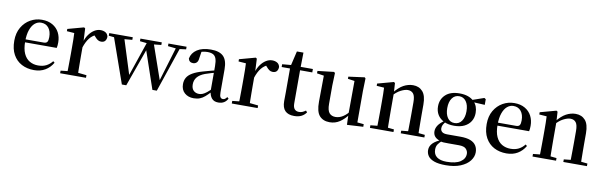

<svg xmlns="http://www.w3.org/2000/svg" viewBox="-56 -1266 6607 2105"><g transform="rotate(10 3247.5 -213.5)"><path d="M311 16Q233 16 172.5 -16Q112 -48 77.5 -110.5Q43 -173 43 -264Q43 -351 79.5 -413.5Q116 -476 175.5 -509.5Q235 -543 303 -543Q373 -543 422 -514.5Q471 -486 496 -437.5Q521 -389 521 -328Q521 -292 515 -267H93V-300H364Q393 -300 403.5 -316Q414 -332 414 -369Q414 -434 383.5 -472Q353 -510 299 -510Q261 -510 230 -484Q199 -458 180.5 -406Q162 -354 162 -277Q162 -195 185.5 -143Q209 -91 251 -66.5Q293 -42 346 -42Q399 -42 437 -61.5Q475 -81 503 -117L520 -103Q488 -47 435 -15.5Q382 16 311 16Z M600 0V-29L709 -41H776L888 -29V0ZM676 0Q677 -25 677.5 -66.5Q678 -108 678.5 -153Q679 -198 679 -232V-301Q679 -352 678.5 -388.5Q678 -425 676 -461L593 -467V-492L772 -541L785 -532L792 -390V-389V-232Q792 -198 792.5 -153Q793 -108 793.5 -66.5Q794 -25 795 0ZM791 -320 763 -377H786Q801 -429 828 -466Q855 -503 888 -523Q921 -543 955 -543Q987 -543 1010.5 -529.5Q1034 -516 1041 -485Q1041 -456 1026.5 -437.5Q1012 -419 981 -419Q959 -419 942 -431Q925 -443 907 -465L884 -490L924 -486Q877 -467 845.5 -428Q814 -389 791 -320Z M1288 4 1101 -527H1218L1357 -88H1340L1345 -102L1490 -527H1545L1698 -88H1680L1684 -100L1813 -527H1857L1677 4H1628L1473 -450H1500L1493 -432L1337 4ZM1054 -498V-527H1316V-498L1191 -487H1155ZM1401 -498V-527H1639V-498L1536 -487H1506ZM1713 -498V-527H1915V-498L1833 -487H1818Z M2088 16Q2027 16 1987 -19Q1947 -54 1947 -117Q1947 -158 1965 -189.5Q1983 -221 2025.5 -246Q2068 -271 2139 -291Q2180 -303 2228 -315.5Q2276 -328 2316 -337V-312Q2276 -302 2235.5 -290.5Q2195 -279 2165 -268Q2107 -246 2080 -212.5Q2053 -179 2053 -133Q2053 -87 2077 -64Q2101 -41 2139 -41Q2158 -41 2178 -49Q2198 -57 2224 -77.5Q2250 -98 2285 -135L2298 -84H2268Q2238 -52 2212 -29.5Q2186 -7 2156.5 4.5Q2127 16 2088 16ZM2362 15Q2314 15 2289 -15Q2264 -45 2259 -96V-99V-372Q2259 -426 2248 -456Q2237 -486 2213 -498Q2189 -510 2150 -510Q2123 -510 2095 -503Q2067 -496 2032 -480L2086 -506L2074 -428Q2071 -392 2054.5 -377Q2038 -362 2016 -362Q1972 -362 1962 -404Q1974 -468 2031.5 -505.5Q2089 -543 2185 -543Q2280 -543 2324 -499Q2368 -455 2368 -356V-100Q2368 -60 2378 -45.5Q2388 -31 2406 -31Q2418 -31 2428 -37.5Q2438 -44 2451 -61L2467 -46Q2450 -15 2424.5 0Q2399 15 2362 15Z M2511 0V-29L2620 -41H2687L2799 -29V0ZM2587 0Q2588 -25 2588.5 -66.5Q2589 -108 2589.5 -153Q2590 -198 2590 -232V-301Q2590 -352 2589.5 -388.5Q2589 -425 2587 -461L2504 -467V-492L2683 -541L2696 -532L2703 -390V-389V-232Q2703 -198 2703.5 -153Q2704 -108 2704.5 -66.5Q2705 -25 2706 0ZM2702 -320 2674 -377H2697Q2712 -429 2739 -466Q2766 -503 2799 -523Q2832 -543 2866 -543Q2898 -543 2921.5 -529.5Q2945 -516 2952 -485Q2952 -456 2937.5 -437.5Q2923 -419 2892 -419Q2870 -419 2853 -431Q2836 -443 2818 -465L2795 -490L2835 -486Q2788 -467 2756.5 -428Q2725 -389 2702 -320Z M3129 -489V-527H3321V-489ZM3207 16Q3140 16 3106 -18.5Q3072 -53 3072 -126Q3072 -152 3072.5 -173Q3073 -194 3073 -223V-489H2980V-520L3094 -530L3075 -516L3115 -686H3188L3185 -511V-500V-121Q3185 -77 3202.5 -57Q3220 -37 3252 -37Q3273 -37 3289.5 -44Q3306 -51 3326 -65L3341 -48Q3320 -17 3287 -0.5Q3254 16 3207 16Z M3602 16Q3529 16 3488.5 -29.5Q3448 -75 3449 -187L3452 -492L3478 -472L3374 -488V-515L3556 -536L3567 -525L3562 -385V-181Q3562 -109 3586.5 -80.5Q3611 -52 3655 -52Q3699 -52 3739.5 -78.5Q3780 -105 3812 -149L3841 -103H3802Q3764 -51 3714.5 -17.5Q3665 16 3602 16ZM3795 11 3791 -111V-113L3793 -477L3718 -488V-512L3897 -536L3907 -525L3903 -385V-35L3975 -28V1Z M4049 0V-29L4156 -40H4206L4311 -29V0ZM4125 0Q4126 -25 4126.5 -66.5Q4127 -108 4127.5 -153Q4128 -198 4128 -232V-301Q4128 -352 4127.5 -388.5Q4127 -425 4125 -461L4042 -467V-492L4221 -541L4234 -532L4241 -417V-415V-232Q4241 -198 4241.5 -153Q4242 -108 4242.5 -66.5Q4243 -25 4244 0ZM4392 0V-29L4498 -40H4548L4655 -29V0ZM4467 0Q4468 -25 4468.5 -66Q4469 -107 4469.5 -152Q4470 -197 4470 -232V-359Q4470 -427 4448.5 -454Q4427 -481 4387 -481Q4355 -481 4309.5 -458Q4264 -435 4215 -379L4208 -417H4222Q4277 -487 4329 -515Q4381 -543 4435 -543Q4502 -543 4542 -498Q4582 -453 4582 -353V-232Q4582 -197 4582.5 -152Q4583 -107 4583.5 -66Q4584 -25 4585 0Z M4937 259Q4856 259 4808 241.5Q4760 224 4739.5 194.5Q4719 165 4719 128Q4719 84 4753 50Q4787 16 4854 -9L4858 -1Q4826 27 4810 50.5Q4794 74 4794 109Q4794 164 4832 192Q4870 220 4939 220Q5042 220 5093.5 185.5Q5145 151 5145 96Q5145 66 5123 42Q5101 18 5043 18H4924Q4893 18 4872 17Q4851 16 4832 10V7Q4752 -16 4752 -87Q4752 -120 4772.5 -152Q4793 -184 4843 -219V-228L4864 -218Q4841 -192 4830.5 -173.5Q4820 -155 4820 -132Q4820 -107 4838 -92Q4856 -77 4896 -77H5043Q5112 -77 5155 -60Q5198 -43 5218 -11Q5238 21 5238 64Q5238 113 5203.5 158Q5169 203 5101.5 231Q5034 259 4937 259ZM4953 -183Q4885 -183 4838.5 -206Q4792 -229 4767.5 -269Q4743 -309 4743 -362Q4743 -442 4797.5 -492.5Q4852 -543 4953 -543Q5007 -543 5047.5 -528.5Q5088 -514 5113 -488L5116 -485Q5162 -439 5162 -362Q5162 -309 5137.5 -269Q5113 -229 5066.5 -206Q5020 -183 4953 -183ZM4952 -213Q5003 -213 5031.5 -254Q5060 -295 5060 -362Q5060 -432 5031 -472Q5002 -512 4954 -512Q4904 -512 4875 -471.5Q4846 -431 4846 -362Q4846 -294 4874 -253.5Q4902 -213 4952 -213ZM5081 -476V-492H5087L5228 -541L5245 -530V-467Z M5570 16Q5492 16 5431.5 -16Q5371 -48 5336.5 -110.5Q5302 -173 5302 -264Q5302 -351 5338.5 -413.5Q5375 -476 5434.5 -509.5Q5494 -543 5562 -543Q5632 -543 5681 -514.5Q5730 -486 5755 -437.5Q5780 -389 5780 -328Q5780 -292 5774 -267H5352V-300H5623Q5652 -300 5662.5 -316Q5673 -332 5673 -369Q5673 -434 5642.5 -472Q5612 -510 5558 -510Q5520 -510 5489 -484Q5458 -458 5439.5 -406Q5421 -354 5421 -277Q5421 -195 5444.5 -143Q5468 -91 5510 -66.5Q5552 -42 5605 -42Q5658 -42 5696 -61.5Q5734 -81 5762 -117L5779 -103Q5747 -47 5694 -15.5Q5641 16 5570 16Z M5859 0V-29L5966 -40H6016L6121 -29V0ZM5935 0Q5936 -25 5936.5 -66.5Q5937 -108 5937.5 -153Q5938 -198 5938 -232V-301Q5938 -352 5937.5 -388.5Q5937 -425 5935 -461L5852 -467V-492L6031 -541L6044 -532L6051 -417V-415V-232Q6051 -198 6051.5 -153Q6052 -108 6052.5 -66.5Q6053 -25 6054 0ZM6202 0V-29L6308 -40H6358L6465 -29V0ZM6277 0Q6278 -25 6278.5 -66Q6279 -107 6279.5 -152Q6280 -197 6280 -232V-359Q6280 -427 6258.5 -454Q6237 -481 6197 -481Q6165 -481 6119.5 -458Q6074 -435 6025 -379L6018 -417H6032Q6087 -487 6139 -515Q6191 -543 6245 -543Q6312 -543 6352 -498Q6392 -453 6392 -353V-232Q6392 -197 6392.5 -152Q6393 -107 6393.5 -66Q6394 -25 6395 0Z"/></g></svg>

Font: Noto Serif KR SemiBold
Style: Regular
Weight: 600
Designer: Ryoko NISHIZUKA 西塚涼子 (kana & ideographs); Frank Grießhammer (Latin, Greek & Cyrillic); Wenlong ZHANG 张文龙 (bopomofo); San
Foundry: Adobe
Version: Version 2.003-H1;hotconv 1.1.1;makeotfexe 2.6.0